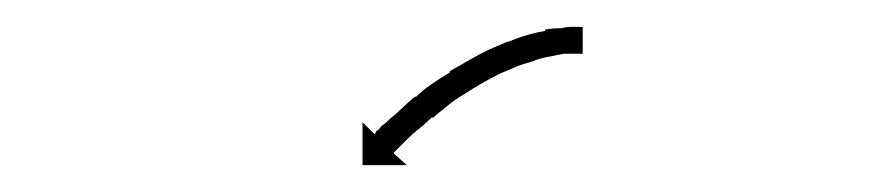

<svg xmlns="http://www.w3.org/2000/svg" viewBox="-20 -563 653 143"><path d="M412 -523Q412 -523 412 -523Q412 -523 412 -523Q412 -523 412 -523Q412 -523 412 -523Q410 -523 407 -523Q407 -523 407 -523Q407 -523 407 -523Q407 -523 407.5 -523Q408 -523 408 -523Q404 -523 400 -523Q400 -523 400 -523Q400 -523 400 -523Q400 -523 400 -523Q400 -523 400 -523Q395 -522 390 -521Q390 -521 390 -521Q390 -521 390 -521Q390 -521 390 -521Q390 -521 390 -521Q384 -520 378 -518Q378 -518 378 -518Q378 -518 378 -518Q379 -518 379 -518Q379 -518 379 -518Q372 -516 366 -514Q366 -514 366 -514Q366 -514 366 -514Q366 -514 366 -514Q366 -514 366 -514Q359 -511 352 -508Q352 -508 352 -508Q352 -508 352 -508Q352 -508 352 -508Q352 -508 352 -508Q346 -505 339 -501Q339 -501 339 -501Q339 -501 339 -501Q339 -501 339 -501Q339 -501 339 -501Q332 -497 326 -493Q326 -493 326 -493Q326 -493 326 -493Q326 -493 326 -493Q326 -493 326 -493Q319 -489 313 -484Q313 -484 313 -484Q313 -484 313 -484Q313 -484 313 -484Q313 -484 313 -484Q308 -480 302 -475Q302 -475 302 -475Q302 -475 302 -476Q302 -476 302 -476Q302 -476 302 -476Q297 -471 292 -467Q292 -467 292 -467Q292 -467 292 -467Q292 -467 292 -467Q292 -467 292 -467Q288 -464 284 -460Q284 -460 284 -460Q284 -460 284 -460Q284 -460 284 -460Q284 -460 284 -460Q281 -457 278 -454Q278 -454 278 -454Q278 -454 278 -454Q278 -454 278 -454Q278 -454 278 -454Q276 -452 275 -451Q274 -450 273 -449L283 -440H250V-472L259 -463Q260 -464 260 -465Q262 -466 264 -469Q264 -469 264 -469Q264 -469 264 -469Q264 -469 264 -469Q264 -469 264 -469Q267 -471 271 -475Q271 -475 271 -475Q271 -475 271 -475Q271 -475 271 -475Q271 -475 271 -475Q275 -478 279 -482Q279 -482 279 -482Q279 -482 279 -482Q279 -482 279 -482Q279 -482 279 -482Q284 -487 289 -491Q289 -491 289 -491Q289 -491 290 -491Q290 -491 290 -491Q290 -491 290 -491Q295 -496 301 -500Q301 -500 301 -500Q301 -500 301 -500Q301 -500 301 -500Q301 -500 301 -500Q308 -505 315 -509Q315 -509 315 -509Q315 -509 315 -509Q315 -509 315 -509.5Q315 -510 315 -510Q322 -514 329 -518Q329 -518 329 -518Q329 -518 329 -518Q329 -518 329 -518Q329 -518 329 -518Q336 -522 344 -526Q344 -526 344 -526Q344 -526 344 -526Q344 -526 344 -526Q344 -526 344 -526Q351 -529 358 -532Q358 -532 358 -532Q358 -532 359 -532Q359 -532 359 -532Q359 -532 359 -532Q366 -535 373 -537Q373 -537 373 -537Q373 -537 373 -537Q373 -537 373 -537Q373 -537 373 -537Q380 -539 386 -540Q386 -540 386 -540.5Q386 -541 386 -541Q386 -541 386 -541Q386 -541 386 -541Q392 -542 397 -542Q397 -542 397 -542Q397 -542 397 -542Q397 -542 397.5 -542Q398 -542 398 -542Q402 -543 406 -543Q406 -543 406 -543Q406 -543 406 -543Q406 -543 406 -543Q406 -543 406 -543Q410 -543 412 -543Q412 -543 412 -543Q412 -543 412 -543Q412 -543 412 -543Q412 -543 412 -543Q413 -543 414 -543V-523Q413 -523 412 -523Z"/></svg>

Font: FRB American Cursive Just Arrows
Style: Italic
Weight: 400
Italic angle: -25°
Version: Version 2.0;Modular Font Editor K font №1